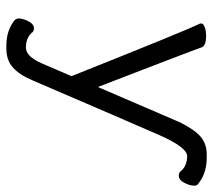

<svg xmlns="http://www.w3.org/2000/svg" viewBox="-54 -468 686 619"><g transform="rotate(90 289.5 -159.0)"><path d="M373 -392Q398 -443 422 -463Q446 -483 483 -482H492Q543 -481 576 -452Q580 -446 579 -440Q579 -427 569.5 -409Q560 -391 546 -392Q536 -392 531 -400Q515 -418 485 -419Q456 -420 416 -329Q376 -238 239 81Q221 123 197.5 143.5Q174 164 137 164H128Q77 164 44 136Q40 130 40 124Q40 111 49 93Q58 75 72 75Q82 75 87 83Q104 101 134 101Q163 101 186 47L226 -46Q75 -425 57 -459L56 -464Q56 -471 68 -475.5Q80 -480 95 -480Q128 -480 133 -466Q144 -434 261 -131L369 -382Z"/></g></svg>

Font: Moon Stars Kai HW
Style: Regular
Weight: 400
Designer: GuiWonder
Version: Version 1.101